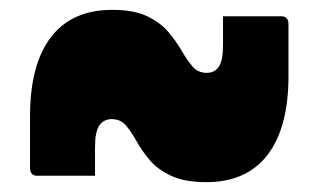

<svg xmlns="http://www.w3.org/2000/svg" viewBox="-20 -495 640 390"><path d="M399 -125Q355 -125 327.5 -138Q300 -151 284 -170Q268 -189 257.5 -208Q247 -227 236 -240Q225 -253 207 -253Q191 -253 182 -240.5Q173 -228 173 -196V-138H56Q41 -138 41 -154V-259Q41 -364 83.5 -419.5Q126 -475 208 -475Q252 -475 279 -462Q306 -449 322 -430Q338 -411 349 -392Q360 -373 371 -360Q382 -347 400 -347Q416 -347 424.5 -359.5Q433 -372 433 -404V-462H551Q566 -462 566 -446V-341Q566 -236 523.5 -180.5Q481 -125 399 -125Z"/></svg>

Font: Recursive Sn Lnr St Blk
Style: Regular
Weight: 900
Version: Version 1.079;hotconv 1.0.112;makeotfexe 2.5.65598; ttfautoh